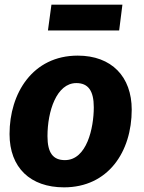

<svg xmlns="http://www.w3.org/2000/svg" viewBox="-20 -788 617 825"><path d="M314 -549C120 -549 21 -387 21 -212C21 -67 111 17 255 17C445 17 546 -136 546 -317C546 -458 460 -549 314 -549ZM308 -431C359 -431 383 -398 383 -327C383 -238 353 -100 259 -100C208 -100 184 -131 184 -203C184 -310 223 -431 308 -431ZM506 -768H201L186 -657H492Z"/></svg>

Font: Fira Sans OT
Style: Bold Italic
Weight: 700
Italic angle: -8°
Designer: Carrois Corporate & Edenspiekermann
Foundry: Carrois Corporate GbR & Edenspiekermann AG
Version: Version 2.001